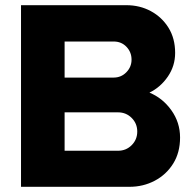

<svg xmlns="http://www.w3.org/2000/svg" viewBox="-20 -720 750 740"><path d="M61 0V-700H467Q519 -700 561.5 -677Q604 -654 629.5 -613Q655 -572 655 -516Q655 -466 627 -425Q599 -384 556 -363Q607 -342 640.5 -295Q674 -248 674 -190Q674 -132 647.5 -89.5Q621 -47 576.5 -23.5Q532 0 479 0ZM229 -421H418Q447 -421 467 -441.5Q487 -462 487 -490Q487 -519 467.5 -539.5Q448 -560 418 -560H229ZM229 -139H435Q466 -139 487.5 -160.5Q509 -182 509 -213Q509 -244 487.5 -265.5Q466 -287 435 -287H229Z"/></svg>

Font: MuseoModerno
Style: Bold
Weight: 700
Designer: Pablo Cosgaya, Héctor Gatti, Marcela Romero, and the Authors of The MuseoModerno Project.
Foundry: Omnibus-Type Team
Version: Version 1.001